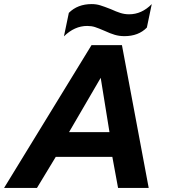

<svg xmlns="http://www.w3.org/2000/svg" viewBox="-38 -920 830 940"><path d="M299 -857Q342 -900 411 -900Q433 -900 452.5 -894Q472 -888 505 -875Q531 -863 551.5 -856.5Q572 -850 594 -850Q656 -850 705 -900L681 -785Q640 -743 571 -743Q546 -743 524 -749.5Q502 -756 474 -769Q444 -782 427 -787.5Q410 -793 389 -793Q327 -793 275 -742ZM410 -699H559L690 0H540L512 -152H235L143 0H-18ZM498 -273 455 -539 300 -273Z"/></svg>

Font: Prompt SemiBold
Style: Italic
Weight: 600
Italic angle: -12°
Designer: Katatrad Team
Foundry: CadsonDemak
Version: Version 1.001